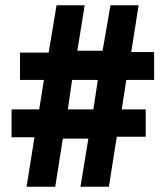

<svg xmlns="http://www.w3.org/2000/svg" viewBox="-20 -710 630 730"><path d="M81 0H190L219 -183H316L286 0H394L424 -190H534V-294H443L460 -406H566V-512H479L507 -690H400L370 -517H274L302 -690H195L165 -510H56V-406H147L129 -294H24V-188H111ZM238 -294 254 -406H352L335 -294Z"/></svg>

Font: Decalotype
Style: Bold
Weight: 700
Designer: Alfredo Marco Pradil
Foundry: Alfredo Marco Pradil
Version: Version 1.0